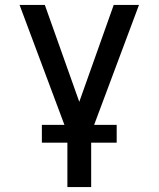

<svg xmlns="http://www.w3.org/2000/svg" viewBox="-20 -540 640 775"><path d="M252 215V-4L59 -520H161L300 -129L439 -520H541L348 -4V215ZM149 36V-36H451V36Z"/></svg>

Font: Iosevka Medium Extended
Style: Regular
Weight: 500
Width: 7
Monospace: yes
Designer: Belleve Invis
Foundry: Belleve Invis
Version: Version 32.5.0; ttfautohint (v1.8.4)